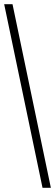

<svg xmlns="http://www.w3.org/2000/svg" viewBox="-20 -780 264 921"><path d="M184 121H224L40 -760H0Z"/></svg>

Font: Noto Serif Armenian ExtraCondensed Light
Style: Regular
Weight: 300
Width: 2
Designer: Monotype Design Team
Foundry: Monotype Imaging Inc.
Version: Version 2.008